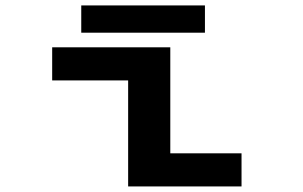

<svg xmlns="http://www.w3.org/2000/svg" viewBox="-20 -670 1090 690"><path d="M272 -650.5H716.5V-552.5H272ZM592 -119H848V0H440.5V-381H167.5V-500H592Z"/></svg>

Font: League Mono Extended SemiBold
Style: Regular
Weight: 600
Width: 9
Designer: Tyler Finck
Foundry: The League of Moveable Type / Tyler Finck
Version: Version 2.210